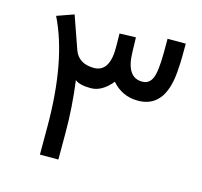

<svg xmlns="http://www.w3.org/2000/svg" viewBox="-98 -777 925 879"><g transform="rotate(15 364.5 -337.0)"><path d="M234.4 -377.9Q251 -252.4 251 -136.2V-5.9H163.6V-137.7Q163.6 -450.7 70.8 -638.7L150.9 -667L204.6 -513.7Q225.6 -453.6 298.3 -453.1Q376 -452.6 373 -578.6L372.1 -635.7L449.2 -638.2L451.2 -567.4Q454.1 -450.2 527.8 -449.7Q561.5 -449.2 575.9 -481.2Q590.3 -513.2 590.8 -604.5V-669.4H677.2L676.8 -606Q676.8 -577.1 673.3 -534.2Q659.2 -359.4 530.8 -360.4Q457.5 -360.8 408.7 -417Q362.3 -359.9 309.3 -359.9Q256.3 -359.9 234.4 -377.9Z"/></g></svg>

Font: Nahid FD
Style: FD
Weight: 400
Foundry: DejaVu fonts team - Redesigned by Saber Rastikerdar
Version: Version 0.3.0